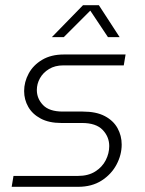

<svg xmlns="http://www.w3.org/2000/svg" viewBox="-20 -720 558 740"><path d="M25 0 32 -42H281Q320 -42 347 -59Q374 -76 387.5 -102.5Q401 -129 401 -157Q401 -193 375.5 -219.5Q350 -246 296 -246H216Q169 -246 137 -263Q105 -280 89 -308Q73 -336 73 -369Q73 -404 90.5 -436.5Q108 -469 142.5 -489.5Q177 -510 226 -510H464L457 -468H224Q192 -468 169 -454Q146 -440 134 -418.5Q122 -397 122 -373Q122 -340 146 -315Q170 -290 222 -290H299Q351 -290 384 -272.5Q417 -255 433 -226Q449 -197 449 -163Q449 -123 429 -85.5Q409 -48 371.5 -24Q334 0 281 0ZM180 -577 300 -700H361L441 -577H396L328 -679L226 -577Z"/></svg>

Font: MuseoModerno Thin ExtraLight
Style: Italic
Weight: 250
Italic angle: -9°
Version: Version 1.003